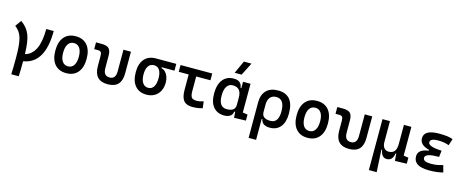

<svg xmlns="http://www.w3.org/2000/svg" viewBox="-47 -1636 6538 2702"><g transform="rotate(15 3222.5 -285.0)"><path d="M138.2 224.6Q140.6 176.8 141.8 119.4Q143.1 62 143.1 -4.9Q143.1 -108.4 137.2 -179.9Q131.3 -251.5 117.4 -300.5Q103.5 -349.6 78.9 -384.3Q54.2 -418.9 16.1 -448.2L79.6 -537.1Q126 -503.4 157.7 -466.1Q189.5 -428.7 209 -379.6Q228.5 -330.6 238.5 -262.2Q248.5 -193.8 251 -98.6Q449.2 -151.4 449.2 -517.6H558.1Q558.1 -43.9 252 4.4Q252 68.4 250.7 123.3Q249.5 178.2 247.1 224.6Z M878.9 9.8Q770.5 9.8 710.7 -60.5Q650.9 -130.9 650.9 -258.8Q650.9 -387.2 710.7 -457.3Q770.5 -527.3 878.9 -527.3Q987.3 -527.3 1047.1 -457.3Q1106.9 -387.2 1106.9 -258.8Q1106.9 -130.9 1047.1 -60.5Q987.3 9.8 878.9 9.8ZM878.9 -89.4Q933.6 -89.4 963.4 -133.5Q993.2 -177.7 993.2 -258.8Q993.2 -339.8 963.4 -384Q933.6 -428.2 878.9 -428.2Q824.2 -428.2 794.4 -384Q764.6 -339.8 764.6 -258.8Q764.6 -177.7 794.4 -133.5Q824.2 -89.4 878.9 -89.4Z M1484.4 9.8Q1285.6 9.8 1285.6 -200.2L1285.2 -350.6Q1285.2 -388.2 1272.7 -403.6Q1260.3 -418.9 1230.5 -418.9H1174.3V-517.6H1255.4Q1332 -517.6 1363 -487.1Q1394 -456.5 1394 -380.9L1394.5 -201.2Q1394.5 -89.4 1484.4 -89.4Q1574.2 -89.4 1574.2 -201.2V-517.6H1683.1V-200.2Q1683.1 9.8 1484.4 9.8Z M2048.3 9.8Q1940.9 9.8 1881.8 -60.5Q1822.8 -130.9 1822.8 -258.8Q1822.8 -382.3 1881.8 -450Q1940.9 -517.6 2048.3 -517.6H2343.8V-418.5H2157.7V-404.8Q2189.5 -399.9 2214.8 -374.3Q2240.2 -348.6 2254.6 -309.6Q2269 -270.5 2269 -223.6Q2269 -153.3 2241.7 -100.8Q2214.4 -48.3 2164.8 -19.3Q2115.2 9.8 2048.3 9.8ZM2048.3 -89.4Q2099.6 -89.4 2127.4 -133.5Q2155.3 -177.7 2155.3 -258.8Q2155.3 -335 2127.4 -376.7Q2099.6 -418.5 2048.3 -418.5Q1994.6 -418.5 1965.6 -376.7Q1936.5 -335 1936.5 -258.8Q1936.5 -177.7 1965.6 -133.5Q1994.6 -89.4 2048.3 -89.4Z M2716.8 9.8Q2628.9 9.8 2589.8 -39.1Q2550.8 -87.9 2550.8 -195.3V-418.9H2405.8V-517.6H2867.7V-418.9H2660.2V-206.5Q2660.2 -145 2677.7 -117.2Q2695.3 -89.4 2755.9 -89.4Q2795.4 -89.4 2853 -107.9L2864.7 -10.7Q2827.1 0 2791.7 4.9Q2756.3 9.8 2716.8 9.8Z M3182.6 9.8Q3079.1 9.8 3022.2 -58.3Q2965.3 -126.5 2965.3 -253.9Q2965.3 -384.3 3022.2 -455.8Q3079.1 -527.3 3182.6 -527.3Q3293.5 -527.3 3305.2 -423.8H3316.4V-517.6H3425.3V-98.6L3496.6 -87.9V0L3325.2 4.9L3319.3 -80.1H3305.7Q3300.8 -35.6 3267.8 -12.9Q3234.9 9.8 3182.6 9.8ZM3075.2 -253.9Q3075.2 -85.4 3192.4 -85.4Q3316.4 -85.4 3316.4 -179.2V-287.6Q3316.4 -432.1 3191.4 -432.1Q3135.7 -432.1 3105.5 -385.5Q3075.2 -338.9 3075.2 -253.9ZM3169.9 -609.4 3254.4 -794.9H3365.2L3271 -609.4Z M3596.2 224.6V-293Q3596.2 -404.8 3656.2 -466.1Q3716.3 -527.3 3826.2 -527.3Q4056.2 -527.3 4056.2 -253.9Q4056.2 -126.5 4000.7 -58.3Q3945.3 9.8 3844.7 9.8Q3790 9.8 3755.9 -12.9Q3721.7 -35.6 3716.8 -80.1H3705.1V224.6ZM3825.2 -432.1Q3768.1 -432.1 3736.6 -394.5Q3705.1 -356.9 3705.1 -288.6V-180.7Q3705.1 -85.4 3829.6 -85.4Q3946.3 -85.4 3946.3 -253.9Q3946.3 -432.1 3825.2 -432.1Z M4394.5 9.8Q4286.1 9.8 4226.3 -60.5Q4166.5 -130.9 4166.5 -258.8Q4166.5 -387.2 4226.3 -457.3Q4286.1 -527.3 4394.5 -527.3Q4502.9 -527.3 4562.7 -457.3Q4622.6 -387.2 4622.6 -258.8Q4622.6 -130.9 4562.7 -60.5Q4502.9 9.8 4394.5 9.8ZM4394.5 -89.4Q4449.2 -89.4 4479 -133.5Q4508.8 -177.7 4508.8 -258.8Q4508.8 -339.8 4479 -384Q4449.2 -428.2 4394.5 -428.2Q4339.8 -428.2 4310.1 -384Q4280.3 -339.8 4280.3 -258.8Q4280.3 -177.7 4310.1 -133.5Q4339.8 -89.4 4394.5 -89.4Z M5000 9.8Q4801.3 9.8 4801.3 -200.2L4800.8 -350.6Q4800.8 -388.2 4788.3 -403.6Q4775.9 -418.9 4746.1 -418.9H4689.9V-517.6H4771Q4847.7 -517.6 4878.7 -487.1Q4909.7 -456.5 4909.7 -380.9L4910.2 -201.2Q4910.2 -89.4 5000 -89.4Q5089.8 -89.4 5089.8 -201.2V-517.6H5198.7V-200.2Q5198.7 9.8 5000 9.8Z M5348.1 224.6V-517.6H5457V-214.8Q5457 -158.7 5481.4 -128.2Q5505.9 -97.7 5549.8 -97.7Q5604 -97.7 5632.1 -131.3Q5660.2 -165 5660.2 -244.1V-517.6H5769V-98.6L5840.3 -87.9V0L5668.9 4.9L5661.1 -99.6H5651.4Q5634.3 9.8 5549.8 9.8Q5472.2 9.8 5454.6 -99.6H5444.3L5461.9 224.6Z M6165 9.8Q5939 9.8 5939 -135.3Q5939 -237.3 6093.3 -257.8V-269Q5953.6 -303.2 5953.6 -402.3Q5953.6 -527.3 6172.9 -527.3Q6312.5 -527.3 6373.5 -500L6341.8 -404.3Q6273.9 -430.7 6183.6 -430.7Q6067.9 -430.7 6067.9 -374.5Q6067.9 -311.5 6266.6 -303.7L6254.9 -209.5H6239.3Q6053.2 -209.5 6053.2 -144Q6053.2 -86.9 6168.9 -86.9Q6230 -86.9 6270 -96.2Q6310.1 -105.5 6341.8 -113.8L6368.7 -13.7Q6329.6 -2.9 6278.1 3.4Q6226.6 9.8 6165 9.8Z"/></g></svg>

Font: Caskaydia Cove Medium
Style: Regular
Weight: 500
Monospace: yes
Designer: Aaron Bell
Foundry: Saja Typeworks
Version: Version 4.300; ttfautohint (v1.8.3)